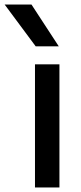

<svg xmlns="http://www.w3.org/2000/svg" viewBox="-78 -828 358 848"><path d="M76.5 0V-544H184.5V0ZM79.5 -623.5 -57.5 -808H61L181.5 -623.5Z"/></svg>

Font: Encode Sans SemiExpanded Medium
Style: Regular
Weight: 500
Width: 6
Designer: Multiple Designers
Foundry: Impallari Type
Version: Version 3.002